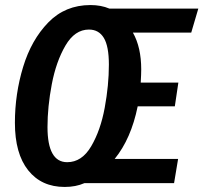

<svg xmlns="http://www.w3.org/2000/svg" viewBox="-20 -725 805 760"><path d="M737 -596H506Q539 -538 539 -450Q539 -432 537 -398H686L672 -304H525Q499 -176 434 -96H685L669 0H314Q280 15 236 15Q144 15 91.5 -51Q39 -117 39 -239Q39 -353 71.5 -460Q104 -567 171 -636Q238 -705 338 -705Q380 -705 413 -691H765ZM246 -83Q304 -83 341 -146Q378 -209 394.5 -298.5Q411 -388 411 -469Q411 -542 391 -575Q371 -608 332 -608Q276 -608 239 -544.5Q202 -481 185 -391.5Q168 -302 168 -222Q168 -83 246 -83Z"/></svg>

Font: Fira Sans Extra Condensed Medium
Style: Italic
Weight: 500
Width: 3
Italic angle: -8°
Designer: Carrois Corporate & Edenspiekermann AG
Foundry: Carrois Corporate GbR & Edenspiekermann AG
Version: Version 4.203